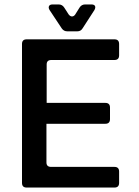

<svg xmlns="http://www.w3.org/2000/svg" viewBox="-20 -844 626 864"><path d="M100 0Q79 0 79 -21V-646Q79 -667 100 -667H495Q516 -667 516 -646V-595Q516 -574 495 -574H211Q190 -574 190 -554V-381H454Q475 -381 475 -360V-308Q475 -287 454 -287H189V-113Q189 -93 210 -93H495Q516 -93 516 -72V-21Q516 0 495 0ZM283 -703Q267 -703 258 -716L203 -799Q197 -809 200.5 -816.5Q204 -824 217 -824H244Q260 -824 269 -810L289 -779Q296 -770 304 -770Q312 -770 318 -778L338 -810Q347 -824 363 -824H391Q404 -824 407.5 -817Q411 -810 405 -799L352 -717Q344 -703 328 -703Z"/></svg>

Font: Pitagon Sans Medium
Style: Regular
Weight: 500
Designer: Travis Tran
Foundry: Pitagon
Version: Version 1.001; ttfautohint (v1.8.4.7-5d5b);gftools[0.9.26]